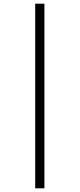

<svg xmlns="http://www.w3.org/2000/svg" viewBox="-20 -782 432 1042"><path d="M171 -762V240H221V-762Z"/></svg>

Font: Noto Sans UI Condensed Light
Style: Regular
Weight: 300
Width: 3
Designer: Monotype Design Team
Foundry: Monotype Imaging Inc.
Version: Version 1.901